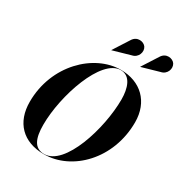

<svg xmlns="http://www.w3.org/2000/svg" viewBox="-228 -1159 1241 1324"><g transform="rotate(30 392.5 -496.5)"><path d="M732 -884C780 -893.5 797.5 -947 776.5 -979C758 -1007 701 -1018 672 -970.5L591.5 -845L592.5 -844ZM502 -884C550 -893.5 567.5 -947 546.5 -979C528 -1007 471 -1018 442 -970.5L361.5 -845L362.5 -844ZM317.5 10C540.5 10 752.5 -202 752.5 -495C752.5 -658 645.5 -760 487.5 -760C274.5 -760 52.5 -548 52.5 -255C52.5 -92 149.5 10 317.5 10ZM487.5 -758C566.5 -758 592.5 -672 592.5 -585C592.5 -353 481.5 8 317.5 8C238.5 8 212.5 -58 212.5 -165C212.5 -397 333.5 -758 487.5 -758Z"/></g></svg>

Font: Bodoni* 96pt
Style: Bold Italic
Weight: 700
Italic angle: -13°
Version: Version 2.3